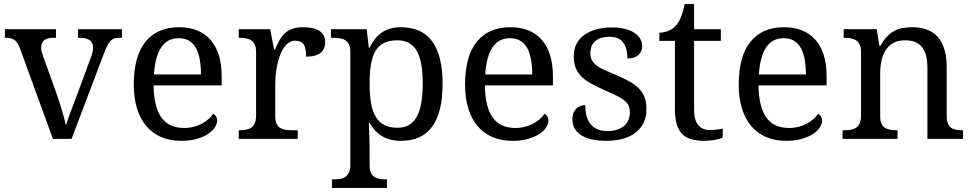

<svg xmlns="http://www.w3.org/2000/svg" viewBox="-20 -679 4758 939"><path d="M3.9 -494.1V-536.1H253.9V-494.1H241.2Q210.9 -494.1 196 -482.4Q181.2 -470.7 181.2 -445.8Q181.2 -437.5 183.1 -429Q185.1 -420.4 189 -409.2L256.8 -220.2Q263.2 -202.6 270 -181.4Q276.9 -160.2 283 -139.6Q289.1 -119.1 293.9 -100.8Q298.8 -82.5 300.8 -69.8H304.2Q306.6 -80.6 312.3 -96.4Q317.9 -112.3 325 -131.1Q332 -149.9 339.6 -169.4Q347.2 -189 354 -207L425.8 -401.9Q430.7 -414.1 432.9 -425.3Q435.1 -436.5 435.1 -444.8Q435.1 -470.7 418.7 -482.4Q402.3 -494.1 369.1 -494.1H361.8V-536.1H576.2V-494.1H564Q549.3 -494.1 539.1 -491Q528.8 -487.8 520.5 -479Q512.2 -470.2 504.6 -455.1Q497.1 -439.9 487.8 -416L330.1 0H238.8L78.1 -440.9Q72.3 -456.5 65.9 -466.8Q59.6 -477.1 51.3 -483.2Q43 -489.3 32.2 -491.7Q21.5 -494.1 6.8 -494.1Z M854 -492.2Q798.3 -492.2 768.3 -447Q738.3 -401.9 732.9 -314.9H962.9Q962.9 -354.5 957 -387.2Q951.2 -419.9 938.5 -443.4Q925.8 -466.8 905 -479.5Q884.3 -492.2 854 -492.2ZM866.2 9.8Q812 9.8 768.8 -8.5Q725.6 -26.9 695.8 -62Q666 -97.2 650.1 -148.2Q634.3 -199.2 634.3 -264.2Q634.3 -404.3 691.9 -475.1Q749.5 -545.9 856 -545.9Q904.3 -545.9 942.9 -530.8Q981.4 -515.6 1008.3 -485.6Q1035.2 -455.6 1049.6 -410.9Q1064 -366.2 1064 -307.1V-261.2H731Q731.9 -206.5 741.9 -167.2Q752 -127.9 770.8 -102.5Q789.6 -77.1 816.9 -65.2Q844.2 -53.2 879.9 -53.2Q905.8 -53.2 928 -59.1Q950.2 -64.9 968.3 -74.7Q986.3 -84.5 1000.2 -96.9Q1014.2 -109.4 1022.9 -123Q1029.8 -120.1 1035.9 -110.8Q1042 -101.6 1042 -88.9Q1042 -73.7 1031.2 -56.4Q1020.5 -39.1 998.5 -24.4Q976.6 -9.8 943.6 0Q910.6 9.8 866.2 9.8Z M1436 0H1147.5V-42H1150.4Q1167.5 -42 1182.4 -44.4Q1197.3 -46.9 1208.3 -54.4Q1219.2 -62 1225.8 -76.2Q1232.4 -90.3 1232.4 -113.8V-425.8Q1232.4 -447.8 1225.8 -461.2Q1219.2 -474.6 1208 -481.9Q1196.8 -489.3 1181.9 -491.7Q1167 -494.1 1150.4 -494.1H1147.5V-536.1H1301.3L1320.3 -437H1325.2Q1335 -459.5 1345.2 -479.2Q1355.5 -499 1370.4 -513.9Q1385.3 -528.8 1407.2 -537.4Q1429.2 -545.9 1462.4 -545.9Q1517.1 -545.9 1543.7 -526.9Q1570.3 -507.8 1570.3 -473.1Q1570.3 -457.5 1565.2 -444.3Q1560.1 -431.2 1548.8 -421.6Q1537.6 -412.1 1520 -407Q1502.4 -401.9 1477.1 -401.9Q1477.1 -443.4 1465.3 -461.7Q1453.6 -480 1424.3 -480Q1405.8 -480 1391.1 -469.5Q1376.5 -459 1365.5 -441.7Q1354.5 -424.3 1346.9 -401.9Q1339.4 -379.4 1334.7 -355.7Q1330.1 -332 1328.1 -308.6Q1326.2 -285.2 1326.2 -266.1V-108.9Q1326.2 -86.9 1332.8 -73.5Q1339.4 -60.1 1350.6 -53.2Q1361.8 -46.4 1376.7 -44.2Q1391.6 -42 1408.2 -42H1436Z M1923.3 -481.9Q1884.3 -481.9 1858.2 -469Q1832 -456.1 1816.4 -429.7Q1800.8 -403.3 1794.2 -363.3Q1787.6 -323.2 1787.6 -269Q1787.6 -216.8 1794.2 -176.8Q1800.8 -136.7 1816.7 -109.4Q1832.5 -82 1858.6 -68.1Q1884.8 -54.2 1924.3 -54.2Q1957.5 -54.2 1980.7 -68.1Q2003.9 -82 2018.8 -109.4Q2033.7 -136.7 2040.5 -177Q2047.4 -217.3 2047.4 -270Q2047.4 -323.2 2040.5 -363Q2033.7 -402.8 2018.8 -429.2Q2003.9 -455.6 1980.2 -468.8Q1956.5 -481.9 1923.3 -481.9ZM2144.5 -269Q2144.5 -196.8 2131.1 -144Q2117.7 -91.3 2091.8 -57.1Q2065.9 -22.9 2027.8 -6.6Q1989.7 9.8 1940.4 9.8Q1911.6 9.8 1888.2 3.4Q1864.7 -2.9 1845.9 -14.6Q1827.1 -26.4 1812.7 -42.5Q1798.3 -58.6 1787.6 -78.1H1783.7Q1784.7 -52.2 1785.6 -29.8Q1786.1 -20.5 1786.4 -10.5Q1786.6 -0.5 1786.9 8.3Q1787.1 17.1 1787.4 24.2Q1787.6 31.2 1787.6 35.2V130.9Q1787.6 152.8 1794.2 166.3Q1800.8 179.7 1812 186.8Q1823.2 193.8 1838.1 196Q1853 198.2 1869.6 198.2H1872.6V240.2H1603.5V198.2H1611.3Q1628.4 198.2 1643.3 195.8Q1658.2 193.4 1669.2 185.8Q1680.2 178.2 1686.8 163.8Q1693.4 149.4 1693.4 126V-425.8Q1693.4 -447.8 1686.8 -461.2Q1680.2 -474.6 1668.9 -481.9Q1657.7 -489.3 1642.8 -491.7Q1627.9 -494.1 1611.3 -494.1H1598.6V-536.1H1773.4L1783.7 -445.8H1787.6Q1798.8 -468.8 1813 -487.3Q1827.1 -505.9 1845.7 -518.8Q1864.3 -531.7 1887.7 -538.8Q1911.1 -545.9 1940.4 -545.9Q1989.7 -545.9 2027.8 -529.5Q2065.9 -513.2 2091.8 -479.2Q2117.7 -445.3 2131.1 -393.1Q2144.5 -340.8 2144.5 -269Z M2474.1 -492.2Q2418.5 -492.2 2388.4 -447Q2358.4 -401.9 2353 -314.9H2583Q2583 -354.5 2577.1 -387.2Q2571.3 -419.9 2558.6 -443.4Q2545.9 -466.8 2525.1 -479.5Q2504.4 -492.2 2474.1 -492.2ZM2486.3 9.8Q2432.1 9.8 2388.9 -8.5Q2345.7 -26.9 2315.9 -62Q2286.1 -97.2 2270.3 -148.2Q2254.4 -199.2 2254.4 -264.2Q2254.4 -404.3 2312 -475.1Q2369.6 -545.9 2476.1 -545.9Q2524.4 -545.9 2563 -530.8Q2601.6 -515.6 2628.4 -485.6Q2655.3 -455.6 2669.7 -410.9Q2684.1 -366.2 2684.1 -307.1V-261.2H2351.1Q2352.1 -206.5 2362.1 -167.2Q2372.1 -127.9 2390.9 -102.5Q2409.7 -77.1 2437 -65.2Q2464.4 -53.2 2500 -53.2Q2525.9 -53.2 2548.1 -59.1Q2570.3 -64.9 2588.4 -74.7Q2606.4 -84.5 2620.4 -96.9Q2634.3 -109.4 2643.1 -123Q2649.9 -120.1 2656 -110.8Q2662.1 -101.6 2662.1 -88.9Q2662.1 -73.7 2651.4 -56.4Q2640.6 -39.1 2618.7 -24.4Q2596.7 -9.8 2563.7 0Q2530.8 9.8 2486.3 9.8Z M2944.3 9.8Q2906.7 9.8 2876.2 3.2Q2845.7 -3.4 2824.2 -16.8Q2802.7 -30.3 2791 -50Q2779.3 -69.8 2779.3 -96.2Q2779.3 -116.2 2785.9 -129.6Q2792.5 -143.1 2802 -150.9Q2811.5 -158.7 2822.5 -161.9Q2833.5 -165 2842.3 -165Q2842.3 -138.7 2847.7 -115.7Q2853 -92.8 2865.7 -75.4Q2878.4 -58.1 2899.2 -48.1Q2919.9 -38.1 2950.2 -38.1Q2977.1 -38.1 2997.6 -44.7Q3018.1 -51.3 3032 -63.2Q3045.9 -75.2 3053.2 -92Q3060.5 -108.9 3060.5 -128.9Q3060.5 -147.5 3054.9 -160.9Q3049.3 -174.3 3035.4 -186Q3021.5 -197.8 2997.6 -210Q2973.6 -222.2 2937.5 -237.8Q2898.9 -254.9 2870.4 -270.8Q2841.8 -286.6 2823.2 -305.2Q2804.7 -323.7 2795.4 -347.4Q2786.1 -371.1 2786.1 -403.8Q2786.1 -438 2799.6 -464.4Q2813 -490.7 2837.9 -508.5Q2862.8 -526.4 2897.5 -535.6Q2932.1 -544.9 2974.6 -544.9Q3010.3 -544.9 3037.6 -537.6Q3064.9 -530.3 3083.5 -517.8Q3102.1 -505.4 3111.3 -488.5Q3120.6 -471.7 3120.6 -453.1Q3120.6 -425.8 3101.8 -409.4Q3083 -393.1 3048.3 -393.1Q3048.3 -443.4 3027.6 -471.2Q3006.8 -499 2962.4 -499Q2937 -499 2918.9 -493.2Q2900.9 -487.3 2889.4 -476.6Q2877.9 -465.8 2872.6 -451.2Q2867.2 -436.5 2867.2 -418.9Q2867.2 -399.9 2874 -386Q2880.9 -372.1 2895.8 -360.4Q2910.6 -348.6 2934.3 -337.6Q2958 -326.7 2991.2 -313Q3030.8 -296.4 3059.1 -280.3Q3087.4 -264.2 3105.7 -245.1Q3124 -226.1 3132.8 -202.1Q3141.6 -178.2 3141.6 -147Q3141.6 -107.9 3127.4 -78.6Q3113.3 -49.3 3087.4 -29.5Q3061.5 -9.8 3025.1 0Q2988.8 9.8 2944.3 9.8Z M3450.7 -43Q3468.8 -43 3483.9 -44.9Q3499 -46.9 3514.6 -49.8V-5.9Q3508.3 -2.9 3498 0Q3487.8 2.9 3475.8 5.1Q3463.9 7.3 3450.7 8.5Q3437.5 9.8 3425.8 9.8Q3387.7 9.8 3360.4 1.7Q3333 -6.3 3315.4 -24.4Q3297.9 -42.5 3289.3 -72.3Q3280.8 -102.1 3280.8 -145V-479H3204.6V-519Q3222.7 -519 3244.4 -526.4Q3266.1 -533.7 3282.7 -550.8Q3299.8 -569.3 3310.3 -595Q3320.8 -620.6 3328.6 -659.2H3374.5V-536.1H3505.4V-479H3374.5V-142.1Q3374.5 -90.8 3395.3 -66.9Q3416 -43 3450.7 -43Z M3812.5 -492.2Q3756.8 -492.2 3726.8 -447Q3696.8 -401.9 3691.4 -314.9H3921.4Q3921.4 -354.5 3915.5 -387.2Q3909.7 -419.9 3897 -443.4Q3884.3 -466.8 3863.5 -479.5Q3842.8 -492.2 3812.5 -492.2ZM3824.7 9.8Q3770.5 9.8 3727.3 -8.5Q3684.1 -26.9 3654.3 -62Q3624.5 -97.2 3608.6 -148.2Q3592.8 -199.2 3592.8 -264.2Q3592.8 -404.3 3650.4 -475.1Q3708 -545.9 3814.5 -545.9Q3862.8 -545.9 3901.4 -530.8Q3939.9 -515.6 3966.8 -485.6Q3993.7 -455.6 4008.1 -410.9Q4022.5 -366.2 4022.5 -307.1V-261.2H3689.5Q3690.4 -206.5 3700.4 -167.2Q3710.4 -127.9 3729.2 -102.5Q3748 -77.1 3775.4 -65.2Q3802.7 -53.2 3838.4 -53.2Q3864.3 -53.2 3886.5 -59.1Q3908.7 -64.9 3926.8 -74.7Q3944.8 -84.5 3958.7 -96.9Q3972.7 -109.4 3981.4 -123Q3988.3 -120.1 3994.4 -110.8Q4000.5 -101.6 4000.5 -88.9Q4000.5 -73.7 3989.7 -56.4Q3979 -39.1 3957 -24.4Q3935.1 -9.8 3902.1 0Q3869.1 9.8 3824.7 9.8Z M4369.6 -42V0H4100.6V-42H4108.9Q4126 -42 4140.9 -44.4Q4155.8 -46.9 4166.7 -54.4Q4177.7 -62 4184.3 -76.2Q4190.9 -90.3 4190.9 -113.8V-425.8Q4190.9 -447.8 4184.3 -461.2Q4177.7 -474.6 4166.5 -481.9Q4155.3 -489.3 4140.4 -491.7Q4125.5 -494.1 4108.9 -494.1H4106V-536.1H4267.6L4280.8 -455.1H4285.6Q4301.3 -482.9 4318.6 -500.7Q4335.9 -518.6 4355.2 -528.6Q4374.5 -538.6 4396.2 -542.2Q4418 -545.9 4441.9 -545.9Q4481.4 -545.9 4512.5 -534.4Q4543.5 -522.9 4565.2 -499.3Q4586.9 -475.6 4598.4 -438.5Q4609.9 -401.4 4609.9 -350.1V-113.8Q4609.9 -90.3 4615.5 -76.2Q4621.1 -62 4631.3 -54.4Q4641.6 -46.9 4655.8 -44.4Q4669.9 -42 4686.5 -42H4689.9V0H4515.6V-345.2Q4515.6 -377.9 4509.8 -403.3Q4503.9 -428.7 4491 -446.3Q4478 -463.9 4457 -472.9Q4436 -481.9 4405.8 -481.9Q4371.6 -481.9 4348.4 -468.8Q4325.2 -455.6 4311 -433.1Q4296.9 -410.6 4290.8 -381.3Q4284.7 -352.1 4284.7 -319.8V-108.9Q4284.7 -86.9 4291.3 -73.5Q4297.9 -60.1 4309.1 -53.2Q4320.3 -46.4 4335.2 -44.2Q4350.1 -42 4366.7 -42Z"/></svg>

Font: Droid Serif
Style: Regular
Weight: 400
Designer: Monotype Design team
Foundry: Monotype Imaging Inc.
Version: Version 1.03